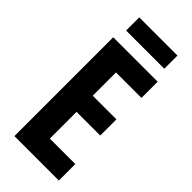

<svg xmlns="http://www.w3.org/2000/svg" viewBox="-277 -930 981 981"><g transform="rotate(45 213.5 -440.0)"><path d="M385 0H64V-714H385V-597H201V-429H372V-312H201V-119H385ZM362 -880V-785H86V-880Z"/></g></svg>

Font: Noto Sans Lao UI ExtCond
Style: Bold
Weight: 700
Width: 2
Designer: Monotype Design Team
Foundry: Monotype Imaging Inc.
Version: Version 2.000; ttfautohint (v1.8.4.7-5d5b)